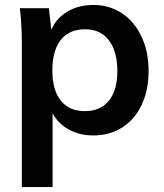

<svg xmlns="http://www.w3.org/2000/svg" viewBox="-20 -538 660 774"><path d="M579 -252Q579 -174 551 -115Q523 -56 472.5 -24Q422 8 356 8Q301 8 258 -15.5Q215 -39 192 -81V216H68V-362Q68 -442 60 -505H177L187 -418Q207 -465 252 -491.5Q297 -518 356 -518Q421 -518 471.5 -484.5Q522 -451 550.5 -390.5Q579 -330 579 -252ZM453 -252Q453 -331 419 -375.5Q385 -420 323 -420Q259 -420 225 -377Q191 -334 191 -254Q191 -175 225 -132.5Q259 -90 322 -90Q385 -90 419 -132Q453 -174 453 -252Z"/></svg>

Font: Muli-Bold
Style: Bold
Weight: 700
Version: Version 2.000